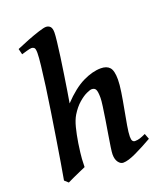

<svg xmlns="http://www.w3.org/2000/svg" viewBox="-131 -769 738 873"><g transform="rotate(-20 238.0 -332.5)"><path d="M460.9 -44.4Q419.4 -20.5 378.9 -1.2Q338.4 18.1 314.9 18.1Q301.8 18.1 291.5 4.2Q281.2 -9.8 281.2 -33.7Q281.2 -43.5 284.9 -68.8Q288.6 -94.2 294.2 -127.4Q299.8 -160.6 305.2 -194.6Q310.5 -228.5 314.2 -255.4Q317.9 -282.2 317.9 -294.4Q317.9 -324.7 312.5 -335Q307.1 -345.2 293 -345.2Q285.6 -345.2 267.8 -337.2Q250 -329.1 228.5 -310.5Q207 -292 188 -261.2Q175.3 -240.2 167 -207.8Q158.7 -175.3 152.3 -134.8Q145 -85.4 143.6 -62.3Q142.1 -39.1 142.1 -23.4Q134.3 -20 115 -11.5Q95.7 -2.9 76.9 5.6Q58.1 14.2 50.8 18.1L33.2 2Q39.1 -30.3 47.4 -80.3Q55.7 -130.4 65.2 -189.9Q74.7 -249.5 84.2 -310.8Q93.8 -372.1 101.3 -427.2Q108.9 -482.4 113.5 -523.9Q118.2 -565.4 118.2 -584.5Q118.2 -605 112.8 -609.9Q107.4 -614.7 100.1 -614.7Q92.8 -614.7 76.2 -609.9Q59.6 -605 50.8 -602.5L43.9 -630.4Q69.3 -641.6 100.6 -653.8Q131.8 -666 158 -674.3Q184.1 -682.6 194.3 -682.6Q206.5 -682.6 214.6 -674.6Q222.7 -666.5 222.7 -645.5Q222.7 -632.8 219.2 -602.1Q215.8 -571.3 210.2 -531.2Q204.6 -491.2 198.2 -449.7Q191.9 -408.2 186.3 -373.3Q180.7 -338.4 177.2 -318.8Q230 -374.5 277.1 -397.5Q324.2 -420.4 364.3 -420.4Q392.6 -420.4 406.7 -405Q420.9 -389.6 420.9 -346.2Q420.9 -322.8 415.3 -286.1Q409.7 -249.5 402.1 -209.7Q394.5 -169.9 388.7 -135.7Q382.8 -101.6 382.8 -83Q382.8 -67.4 387.2 -61.8Q391.6 -56.2 398.9 -56.2Q411.6 -56.2 423.3 -60.1Q435.1 -64 450.7 -71.3Z"/></g></svg>

Font: Dai Banna SIL Medium
Style: Italic
Weight: 500
Italic angle: -11°
Designer: Victor Gaultney
Foundry: SIL International
Version: Version 4.000